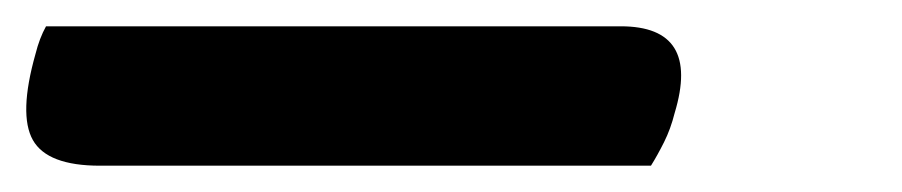

<svg xmlns="http://www.w3.org/2000/svg" viewBox="-66 52 686 146"><path d="M-31 72H406Q467 72 447 138Q444 150 439 160Q434 170 429 178H10Q-30 178 -41 158.5Q-52 139 -39 93Q-36 81 -31 72Z"/></svg>

Font: Recursive Sn Csl St Med
Style: Italic
Weight: 500
Italic angle: -15°
Version: Version 1.079;hotconv 1.0.112;makeotfexe 2.5.65598; ttfautoh